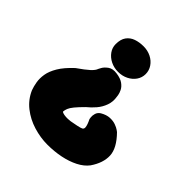

<svg xmlns="http://www.w3.org/2000/svg" viewBox="-179 -786 918 918"><g transform="rotate(45 280.0 -327.0)"><path d="M280 2Q233 2 185.5 -12.5Q138 -27 100.5 -56.5Q63 -86 44 -130Q37 -149 33 -172.5Q29 -196 33.5 -223.5Q38 -251 57 -283Q76 -315 116 -352Q155 -379 173.5 -396Q192 -413 196 -426Q196 -426 203 -439Q210 -452 227 -464.5Q244 -477 273 -473Q303 -469 319.5 -457Q336 -445 343 -430.5Q350 -416 351.5 -405.5Q353 -395 353 -395Q358 -366 348.5 -339.5Q339 -313 321 -292Q303 -271 283 -255Q258 -230 244.5 -213.5Q231 -197 226.5 -185.5Q222 -174 221 -163Q225 -158 237.5 -156Q250 -154 262.5 -154.5Q275 -155 280 -156Q297 -159 316.5 -163Q336 -167 344 -171Q351 -176 350.5 -184.5Q350 -193 346 -204Q342 -215 336 -227Q336 -227 334.5 -237.5Q333 -248 337 -262Q341 -276 355 -285Q379 -299 400.5 -300Q422 -301 438.5 -295Q455 -289 464 -282.5Q473 -276 473 -276Q527 -221 529 -173Q531 -125 496 -74Q477 -49 443.5 -32Q410 -15 368 -6.5Q326 2 280 2ZM273 -483Q245 -483 222 -494.5Q199 -506 185 -525.5Q171 -545 171 -569Q171 -602 185 -621Q199 -640 222 -648Q245 -656 273 -656Q301 -656 324 -644.5Q347 -633 360.5 -613Q374 -593 374 -569Q374 -545 360.5 -525.5Q347 -506 324 -494.5Q301 -483 273 -483Z"/></g></svg>

Font: Sour Gummy Black
Style: Regular
Weight: 900
Designer: Stefie Justprince
Foundry: Eifetstype
Version: Version 1.000